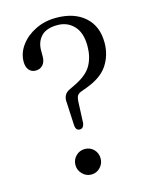

<svg xmlns="http://www.w3.org/2000/svg" viewBox="-111 -794 680 873"><g transform="rotate(-15 229.0 -358.0)"><path d="M186 -336.5Q181 -377 214 -392.5L245 -407.5Q302 -435.5 322.8 -473.8Q343.5 -512 343.5 -562Q343.5 -625 313 -657.2Q282.5 -689.5 236 -689.5Q183.5 -689.5 159 -663.5Q134.5 -637.5 134.5 -597V-569Q134.5 -544 121.8 -529.5Q109 -515 87.5 -515Q68 -515 56.2 -529.2Q44.5 -543.5 44.5 -567.5Q44.5 -608.5 70.5 -644Q96.5 -679.5 140.5 -701.2Q184.5 -723 238.5 -723Q323 -723 372.8 -679Q422.5 -635 422.5 -557.5Q422.5 -499 392.5 -452.8Q362.5 -406.5 290.5 -380L261 -369Q249 -364.5 244 -355.8Q239 -347 238 -331.5L233.5 -227Q229 -204.5 212 -204.5Q194.5 -204.5 191.5 -226.5ZM210 7Q185.5 7 168 -11Q150.5 -29 150.5 -53Q150.5 -78.5 168 -95.8Q185.5 -113 210 -113Q235 -113 252 -95.8Q269 -78.5 269 -53Q269 -29 252 -11Q235 7 210 7Z"/></g></svg>

Font: Fraunces 9pt Soft Light
Style: Regular
Weight: 300
Version: Version 1.000;[0bf87f6ff]